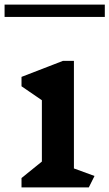

<svg xmlns="http://www.w3.org/2000/svg" viewBox="-44 -819 478 839"><path d="M344 0H50V-41L139 -113V-381L50 -442V-483L231 -553H279V-83L369 -50ZM-24 -799H414V-745H-24Z"/></svg>

Font: Inknut Antiqua SemiBold
Style: Regular
Weight: 600
Designer: Claus Eggers Sørensen
Foundry: Claus Eggers Sørensen
Version: Version 1.003; ttfautohint (v1.8.2) -l 8 -r 50 -G 200 -x 14 